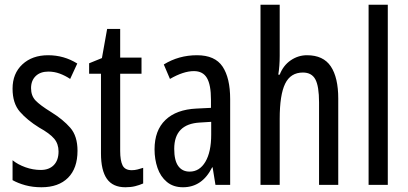

<svg xmlns="http://www.w3.org/2000/svg" viewBox="-20 -780 1720 810"><path d="M307 -144Q307 -70 267 -30Q227 10 155 10Q118 10 87 1.5Q56 -7 33 -20V-104Q55 -86 87 -74.5Q119 -63 152 -63Q187 -63 207 -83.5Q227 -104 227 -141Q227 -173 208.5 -195Q190 -217 145 -242Q95 -273 64 -308.5Q33 -344 33 -406Q33 -470 74.5 -508.5Q116 -547 183 -547Q250 -547 306 -512L276 -447Q255 -461 232 -469.5Q209 -478 184 -478Q150 -478 130.5 -459Q111 -440 111 -408Q111 -376 130 -356Q149 -336 196 -307Q246 -276 276.5 -241Q307 -206 307 -144Z M536 -62Q548 -62 560 -65Q572 -68 584 -72V-6Q568 1 550 5.5Q532 10 509 10Q456 10 431 -25.5Q406 -61 406 -133V-469H356V-513L410 -535L432 -658H487V-537H577V-469H487V-143Q487 -103 497 -82.5Q507 -62 536 -62Z M811 -547Q887 -547 919 -499Q951 -451 951 -362V0H889L877 -74H875Q833 10 752 10Q711 10 684 -12.5Q657 -35 644.5 -71.5Q632 -108 632 -150Q632 -230 678 -274Q724 -318 809 -322L870 -325V-360Q870 -422 853 -451Q836 -480 798 -480Q754 -480 697 -447L671 -508Q734 -547 811 -547ZM823 -263Q715 -257 715 -152Q715 -103 732 -79.5Q749 -56 780 -56Q822 -56 846.5 -97.5Q871 -139 871 -212V-266Z M1160 -545Q1160 -501 1154 -465H1160Q1175 -504 1206.5 -525.5Q1238 -547 1275 -547Q1344 -547 1375.5 -500Q1407 -453 1407 -364V0H1326V-348Q1326 -416 1310.5 -445Q1295 -474 1258 -474Q1206 -474 1183 -427Q1160 -380 1160 -279V0H1079V-760H1160Z M1616 0H1535V-760H1616Z"/></svg>

Font: Noto Sans Sinhala ExtraCondensed
Style: Regular
Weight: 400
Width: 2
Designer: Jelle Bosma - Monotype Design Team
Foundry: Monotype Imaging Inc.
Version: Version 2.006; ttfautohint (v1.8.4.7-5d5b)